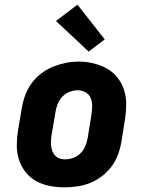

<svg xmlns="http://www.w3.org/2000/svg" viewBox="-20 -795 640 823"><path d="M256 8Q224 8 193 2Q162 -4 135.5 -18.5Q109 -33 90 -57Q71 -81 61.5 -110Q52 -139 52 -171Q52 -203 57 -235L74 -335Q79 -363 89 -389.5Q99 -416 116.5 -439.5Q134 -463 158 -481Q182 -499 208.5 -509.5Q235 -520 262.5 -525.5Q290 -531 318 -531Q350 -531 380.5 -523.5Q411 -516 437.5 -501.5Q464 -487 483 -463Q502 -439 511.5 -410Q521 -381 521 -349Q521 -317 516 -285L500 -185Q495 -157 485 -130.5Q475 -104 457.5 -80.5Q440 -57 416 -39Q392 -21 365.5 -10.5Q339 0 311 4Q283 8 256 8ZM259 -112Q277 -112 294.5 -118.5Q312 -125 325.5 -138.5Q339 -152 346 -169.5Q353 -187 356 -204L372 -304Q375 -323 375 -341Q375 -359 368.5 -375Q362 -391 346.5 -399.5Q331 -408 313 -408Q295 -408 277.5 -401Q260 -394 247 -380.5Q234 -367 227.5 -350Q221 -333 218 -316L201 -216Q199 -204 198.5 -191.5Q198 -179 199.5 -167.5Q201 -156 205 -145.5Q209 -135 217 -127Q225 -119 236 -115.5Q247 -112 259 -112ZM360 -574 220 -705 312 -775 429 -626Z"/></svg>

Font: Iosevka Etoile Heavy Oblique
Style: Regular
Weight: 900
Italic angle: -9°
Designer: Belleve Invis
Foundry: Belleve Invis
Version: Version 15.5.2; ttfautohint (v1.8.4)